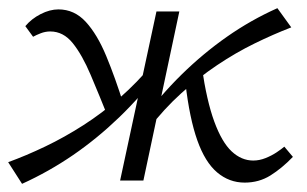

<svg xmlns="http://www.w3.org/2000/svg" viewBox="-21 -442 752 470"><path d="M33 8 -1 -45Q43 -61 90 -83.5Q137 -106 183 -135.5Q229 -165 272 -202.5Q315 -240 353 -286L374 -272Q325 -207 271 -155Q217 -103 158 -62.5Q99 -22 33 8ZM248 -144Q222 -209 201 -258.5Q180 -308 157 -336.5Q134 -365 102 -365Q90 -365 78.5 -360.5Q67 -356 60 -352L41 -378Q56 -396 78.5 -407.5Q101 -419 122 -419Q161 -419 189 -388.5Q217 -358 239 -305Q261 -252 282 -185ZM273 0 362 -414H418L330 0ZM344 -128 322 -142Q371 -208 423.5 -259.5Q476 -311 534.5 -352Q593 -393 658 -422L692 -375Q648 -358 602 -335.5Q556 -313 510.5 -282.5Q465 -252 422.5 -213.5Q380 -175 344 -128ZM578 5Q540 5 510.5 -20Q481 -45 462 -98.5Q443 -152 433 -238L473 -278Q485 -195 503.5 -144.5Q522 -94 546 -71.5Q570 -49 599 -49Q614 -49 629 -55Q644 -61 656 -69Q668 -77 675 -83L696 -58Q669 -30 641 -12.5Q613 5 578 5Z"/></svg>

Font: Ysabeau Office
Style: Italic
Weight: 400
Italic angle: -12°
Designer: Christian Thalmann (Catharsis Fonts)
Version: Version 2.001;gftools[0.9.30]; featfreeze: tnum,lnum,ss02